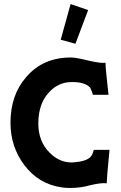

<svg xmlns="http://www.w3.org/2000/svg" viewBox="-20 -922 601 952"><path d="M330 -902 417 -872 354 -705 281 -725ZM445 -179H523Q509 -34 509 -13Q483 -17 425 -3Q380 10 327 10Q304 10 285 7Q171 -10 101 -103Q32 -194 32 -313Q32 -452 111 -541Q193 -637 332 -637Q357 -637 421 -621Q483 -607 503 -611Q503 -586 518 -452H440Q439 -463 427 -488Q398 -517 332 -515Q268 -514 222 -463Q170 -407 170 -309Q170 -221 226 -165Q278 -112 346 -117Q407 -122 428 -143Q439 -154 445 -179Z"/></svg>

Font: GFS Neohellenic Rg
Style: Bold
Weight: 700
Designer: Designed by Takis Katsoulidis and George D. Matthiopoulos.
Foundry: Designed by Takis Katsoulidis and George D. Matthiopoulos.
Version: Version 1.0